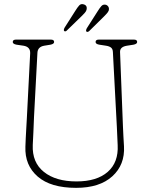

<svg xmlns="http://www.w3.org/2000/svg" viewBox="-20 -891 721 926"><path d="M543.5 -280.5 524.5 -639.5Q524 -654.5 515.8 -661.2Q507.5 -668 491.5 -670.5L459 -675.5Q441 -678.5 441 -688.5Q441 -700 456.5 -700H626Q641.5 -700 641.5 -688.5Q641.5 -679 624 -675.5L592 -670.5Q558 -665 559 -640L573 -280.5Q574 -256.5 575.2 -233.5Q576.5 -210.5 578 -185.5Q583 -96.5 521.8 -40.8Q460.5 15 347 15Q224.5 15 161.8 -39.5Q99 -94 102.5 -183.5Q103 -200 104.2 -225.5Q105.5 -251 107 -277Q108.5 -303 109.5 -321L125.5 -633.5Q127 -665 93.5 -670.5L59.5 -675.5Q41.5 -679 41.5 -688.5Q41.5 -700 57 -700H225.5Q241 -700 241 -688.5Q241 -679 223.5 -675.5L193 -670.5Q162 -665 160.5 -636.5L144 -326Q142 -285.5 141 -253Q140 -220.5 138 -191.5Q134.5 -107.5 191.8 -61.8Q249 -16 349 -16Q447 -16 499.5 -62Q552 -108 547.5 -191.5Q546 -223 545.2 -242.8Q544.5 -262.5 543.5 -280.5ZM343 -838.5Q353.5 -855.5 362 -864.8Q370.5 -874 383.5 -870Q403 -864.5 397 -842.5Q394.5 -835 387.8 -827.8Q381 -820.5 374 -813.5L303 -744.5Q295.5 -736.5 289.5 -741.5Q285.5 -746 291.5 -757.5ZM450.5 -836Q461 -853 469.2 -862Q477.5 -871 490.5 -868Q498.5 -865.5 502.8 -858.2Q507 -851 504.5 -840.5Q501.5 -832.5 494.5 -825.2Q487.5 -818 481 -811L410.5 -741.5Q402 -734 396.5 -739Q393 -743.5 398.5 -754.5Z"/></svg>

Font: Fraunces 72pt S100 Thin
Style: Regular
Weight: 100
Version: Version 1.000; ttfautohint (v1.8.3)